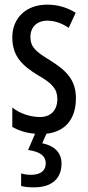

<svg xmlns="http://www.w3.org/2000/svg" viewBox="-20 -567 379 827"><path d="M245 137C245 92 216 61 162 50L180 9C261 0 307 -54 307 -144C307 -226 262 -265 196 -307C133 -345 111 -365 111 -408C111 -450 139 -478 184 -478C217 -478 248 -466 276 -447L306 -512C269 -535 229 -547 183 -547C94 -547 33 -491 33 -406C33 -323 78 -283 145 -242C205 -208 227 -183 227 -141C227 -92 199 -63 152 -63C108 -63 62 -80 33 -104V-20C58 -6 92 6 131 9L101 79C149 86 177 102 177 137C177 166 157 186 114 186C99 186 84 184 71 180V234C84 238 103 240 127 240C201 240 245 204 245 137Z"/></svg>

Font: Noto Sans Lao Looped ExtraCondensed
Style: Regular
Weight: 400
Width: 2
Designer: Mark Frömberg, Ben Mitchell
Foundry: The Fontpad Ltd
Version: Version 1.003